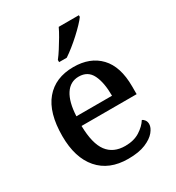

<svg xmlns="http://www.w3.org/2000/svg" viewBox="-185 -878 915 999"><g transform="rotate(-30 272.5 -378.0)"><path d="M292 10Q178 10 115.5 -62Q53 -134 53 -264Q53 -404 113 -475.5Q173 -547 282 -547Q382 -547 439.5 -486.5Q497 -426 497 -307V-260H166Q168 -153 204.5 -104.5Q241 -56 312 -56Q364 -56 399.5 -78.5Q435 -101 453 -130Q462 -127 469 -117Q476 -107 476 -93Q476 -72 456.5 -48Q437 -24 396.5 -7Q356 10 292 10ZM382 -317Q382 -396 359 -443Q336 -490 281 -490Q230 -490 201 -445.5Q172 -401 168 -317ZM231 -619Q246 -638 262.5 -664Q279 -690 295 -717Q311 -744 321 -766H442V-756Q433 -743 414 -723Q395 -703 371 -681Q347 -659 322.5 -639.5Q298 -620 277 -606H231Z"/></g></svg>

Font: Noto Serif Khmer Medium
Style: Regular
Weight: 500
Version: Version 2.003